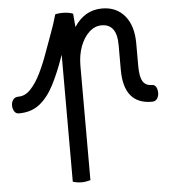

<svg xmlns="http://www.w3.org/2000/svg" viewBox="-96 -539 871 987"><g transform="rotate(-5 340.0 -45.5)"><path d="M-5 14Q-21 14 -29 0.5Q-37 -13 -37 -29Q-37 -46 -28 -59Q-19 -72 1 -72Q35 -72 63.5 -102.5Q92 -133 115.5 -181Q139 -229 158 -283Q174 -329 193 -379Q212 -429 225 -477Q245 -482 272 -481Q299 -480 317 -472L323 -403Q377 -486 467 -486Q541 -486 584 -434.5Q627 -383 627 -292V-175Q627 -120 641.5 -96Q656 -72 688 -72Q702 -72 709.5 -60Q717 -48 717 -28Q717 -12 708.5 1Q700 14 681 14Q536 14 536 -164V-292Q536 -400 457 -400Q422 -400 393 -373Q364 -346 347.5 -301.5Q331 -257 331 -202V388Q321 391 309 393Q297 395 286 395Q262 395 240 388V-267L236 -256Q208 -176 176.5 -115Q145 -54 102 -20Q59 14 -5 14Z"/></g></svg>

Font: Borel
Style: Regular
Weight: 400
Designer: Rosalie Wagner
Foundry: ANRT
Version: Version 1.007; ttfautohint (v1.8.4.7-5d5b)